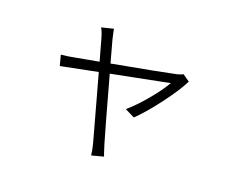

<svg xmlns="http://www.w3.org/2000/svg" viewBox="-111 -762 1200 1018"><g transform="rotate(20 488.5 -253.5)"><path d="M371.1 -589.8Q373 -577.1 383.8 -531.2Q385.7 -523.4 417 -410.2Q688.5 -460 768.6 -477.5Q790 -483.4 800.8 -489.3L839.8 -461.9Q809.6 -401.4 745.6 -316.9Q681.6 -232.4 630.9 -183.6L576.2 -210.9Q624 -252 674.8 -313Q725.6 -374 752.9 -421.9Q744.1 -419.9 696.3 -410.6Q648.4 -401.4 570.3 -385.7Q492.2 -370.1 431.6 -358.4Q506.8 -85 533.2 3.9Q536.1 11.7 543 34.2Q549.8 56.6 553.7 65.4L487.3 83Q484.4 55.7 474.6 17.6Q473.6 14.6 374 -346.7L168.9 -305.7L153.3 -364.3Q200.2 -369.1 231.4 -376Q235.4 -377 359.4 -399.4L326.2 -518.6Q316.4 -553.7 304.7 -573.2Z"/></g></svg>

Font: Min Sans Light
Style: Regular
Weight: 300
Designer: Jinseong-Kim, NotoSansCJK, Nunito
Foundry: Jinseong-Kim
Version: Version 1.400;Glyphs 3.1.2 (3151)